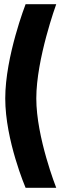

<svg xmlns="http://www.w3.org/2000/svg" viewBox="-20 -770 300 915"><path d="M102 -750C102 -750 5 -501 5 -301C5 -101 102 125 102 125H248C248 125 153 -115 153 -301C153 -490 248 -750 248 -750Z"/></svg>

Font: TitilliumMaps29L
Style: 999 wt
Weight: 900
Designer: Campivisivi
Foundry: Accademia di Belle Arti di Urbino and students of MA course of Visual design